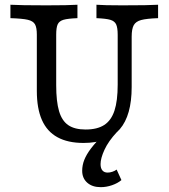

<svg xmlns="http://www.w3.org/2000/svg" viewBox="-20 -591 710 809"><path d="M135.2 -208.1V-445.2Q135.2 -475.1 127.3 -488.8Q119.4 -502.5 96.9 -507.7Q74.4 -512.9 23.9 -514.5V-571Q64.6 -568.5 175.8 -568.5Q268.3 -568.5 306.3 -571V-514.5Q266 -512.9 247.8 -507.7Q229.7 -502.4 223.2 -488.7Q216.8 -475 216.8 -445.2V-232Q216.8 -163.1 228.9 -122.4Q241 -81.8 267.8 -63.6Q294.7 -45.3 340.7 -45.3Q389.7 -45.3 419.2 -64.4Q448.7 -83.5 462.3 -124.8Q475.9 -166 475.9 -234.5V-444Q475.9 -474.3 469.4 -488.2Q463 -502.1 444.8 -507.5Q426.7 -512.8 386.4 -514.5V-571Q417.6 -568.5 495 -568.5Q609.2 -568.5 646.1 -571V-514.5Q597.9 -512.8 575 -506.7Q552.2 -500.6 543.5 -484.8Q534.8 -468.9 534.8 -436.5V-224.2Q534.8 -104.7 484.8 -46.7Q434.7 11.3 332 11.3Q265.7 11.3 222 -12.8Q178.2 -36.8 156.7 -85.3Q135.2 -133.8 135.2 -208.1ZM326.3 128.5Q326.3 104.8 335.3 82.3Q344.2 59.9 362.9 35.1Q374.5 19.8 389.6 3.2Q404.6 -13.5 425.8 -33.5L472.6 -34.6Q436.7 4 420.2 40.1Q403.7 76.1 403.7 100.4Q403.7 117.9 411.4 127Q419.1 136.2 433.6 136.2Q443.2 136.2 453.6 132.7Q464 129.1 471.5 123.5L491.6 167.8Q475.7 181.2 452 189.4Q428.3 197.6 404.5 197.6Q368.7 197.6 347.5 178.7Q326.3 159.9 326.3 128.5Z"/></svg>

Font: Playfair Micro SmCond SmLight
Style: Regular
Weight: 360
Width: 4
Designer: Claus Eggers Sørensen
Foundry: Claus Eggers Sørensen
Version: Version 2.100;Glyphs 3.2 (3219)